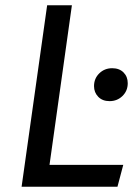

<svg xmlns="http://www.w3.org/2000/svg" viewBox="-20 -709 532 729"><path d="M168 -83H448L426 0H62L159 -689H253ZM337 -382Q337 -411 357 -430.5Q377 -450 406 -450Q433 -450 449 -434Q465 -418 465 -393Q465 -364 445 -344.5Q425 -325 396 -325Q369 -325 353 -341.5Q337 -358 337 -382Z"/></svg>

Font: FiraGO
Style: Italic
Weight: 400
Italic angle: -8°
Designer: bBox Type GmbH
Foundry: bBox Type GmbH
Version: Version 1.001